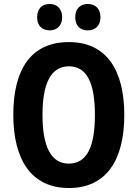

<svg xmlns="http://www.w3.org/2000/svg" viewBox="-20 -937 693 967"><path d="M167 -850C167 -807 193 -784 230 -784C267 -784 293 -808 293 -850C293 -893 267 -917 230 -917C193 -917 167 -894 167 -850ZM359 -850C359 -807 384 -784 422 -784C460 -784 486 -808 486 -850C486 -893 460 -917 422 -917C385 -917 359 -894 359 -850ZM606 -358C606 -583 517 -725 327 -725C140 -725 47 -593 47 -359C47 -134 137 10 327 10C517 10 606 -133 606 -358ZM194 -358C194 -518 237 -603 327 -603C417 -603 458 -520 458 -358C458 -196 417 -113 326 -113C237 -113 194 -199 194 -358Z"/></svg>

Font: Noto Sans Lao UI Cond
Style: Bold
Weight: 700
Width: 3
Designer: Monotype Design Team
Foundry: Monotype Imaging Inc.
Version: Version 2.000